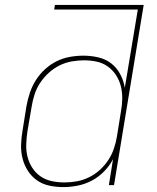

<svg xmlns="http://www.w3.org/2000/svg" viewBox="-20 -755 640 783"><path d="M238 8Q209 8 181 2Q153 -4 131 -19.5Q109 -35 94 -58Q79 -81 72 -108.5Q65 -136 66 -165Q67 -194 72 -223L88 -323Q93 -350 102 -377Q111 -404 126.5 -428.5Q142 -453 164 -473Q186 -493 211.5 -505.5Q237 -518 265 -523Q293 -528 320 -528Q351 -528 381 -521Q411 -514 433.5 -496.5Q456 -479 470 -453Q484 -427 489 -397L542 -716H201L204 -735H566L445 0H424L441 -106Q427 -79 404.5 -56Q382 -33 354.5 -18.5Q327 -4 297 2Q267 8 238 8ZM243 -11Q268 -11 293 -15.5Q318 -20 342 -31.5Q366 -43 386.5 -61.5Q407 -80 421.5 -102Q436 -124 444.5 -149Q453 -174 457 -199L473 -299Q478 -325 478.5 -351.5Q479 -378 473 -402.5Q467 -427 453.5 -448Q440 -469 420 -483.5Q400 -498 375 -503.5Q350 -509 323 -509Q298 -509 272.5 -504.5Q247 -500 223.5 -488.5Q200 -477 179.5 -458.5Q159 -440 144 -417.5Q129 -395 121 -370Q113 -345 109 -320L92 -220Q88 -194 87 -167.5Q86 -141 92 -116.5Q98 -92 111.5 -71Q125 -50 145 -36Q165 -22 190.5 -16.5Q216 -11 243 -11Z"/></svg>

Font: Iosevka Thin Extended Oblique
Style: Regular
Weight: 100
Width: 7
Italic angle: -9°
Monospace: yes
Designer: Belleve Invis
Foundry: Belleve Invis
Version: Version 32.5.0; ttfautohint (v1.8.4)